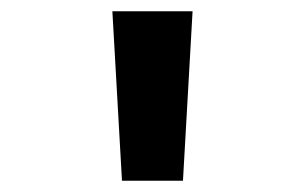

<svg xmlns="http://www.w3.org/2000/svg" viewBox="-20 -790 540 340"><path d="M196 -470 179 -770H321L304 -470Z"/></svg>

Font: M PLUS Code Latin SemiBold
Style: Regular
Weight: 600
Designer: Coji Morishita
Foundry: UNDERFOREST DESIGN
Version: Version 1.002; ttfautohint (v1.8.3)